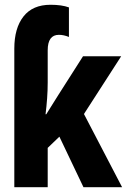

<svg xmlns="http://www.w3.org/2000/svg" viewBox="-20 -785 540 805"><path d="M180 0V-165L229 -212L330 0H492L332 -307L488 -549H328L226 -389Q212 -366 199 -346Q186 -326 174 -306H171Q175 -338 177.5 -372Q180 -406 180 -439V-574Q180 -639 227 -639Q247 -639 269 -630V-754Q239 -765 192 -765Q117 -765 78.5 -716Q40 -667 40 -581V0Z"/></svg>

Font: Noto Sans Mono UI Condensed ExtraBold
Style: Regular
Weight: 800
Width: 3
Designer: Monotype Design team
Foundry: Monotype Imaging Inc.
Version: 1.000